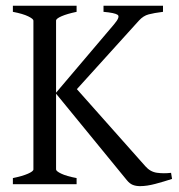

<svg xmlns="http://www.w3.org/2000/svg" viewBox="-20 -635 618 662"><path d="M462.9 6.8Q448.7 6.8 437.7 2.4Q426.8 -2 417 -14.2L173.3 -312V-50.8Q173.3 -44.9 190.9 -36.4Q208.5 -27.8 244.1 -21V0H24.4V-21Q57.6 -27.8 76.4 -36.1Q95.2 -44.4 95.2 -50.8V-564Q95.2 -569.8 77.4 -578.6Q59.6 -587.4 24.4 -594.2V-615.2H244.1V-594.2Q211.4 -587.4 192.4 -579.1Q173.3 -570.8 173.3 -564V-315.4L373 -550.8Q395.5 -577.1 385.5 -584Q375.5 -590.8 336.9 -594.2V-615.2H542V-594.2Q510.7 -590.3 492.4 -585.4Q474.1 -580.6 459 -564L245.1 -327.6L481 -62Q498 -42.5 521.2 -39.3Q544.4 -36.1 569.8 -39.1L573.2 -18.1Q544.9 -8.8 515.6 -1Q486.3 6.8 462.9 6.8Z"/></svg>

Font: David Libre
Style: Regular
Weight: 400
Designer: Ismar David, J. Victor Gaultney, Annie Olsen and Meir Sadan
Foundry: Monotype Imaging Inc. & SIL International
Version: Version 1.100; ttfautohint (v1.8.4.7-5d5b)